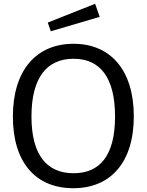

<svg xmlns="http://www.w3.org/2000/svg" viewBox="-20 -983 773 1013"><path d="M367 10C564 10 686 -127 686 -369C686 -613 563 -752 368 -752C171 -752 48 -612 48 -368C48 -126 168 10 367 10ZM368 -69C229 -69 146 -163 146 -368C146 -576 229 -673 368 -673C506 -673 587 -577 587 -368C587 -162 507 -69 368 -69ZM232 -864 248 -818 506 -894 482 -963Z"/></svg>

Font: Cheyenne Sans
Style: Regular
Weight: 400
Designer: The Public Sans project authors (U.S. Web Design System), Libre Franklin designed by Pablo Impallari and Rodrigo Fuenzal
Foundry: The Cheyenne Sans Project Authors
Version: Version 2.007